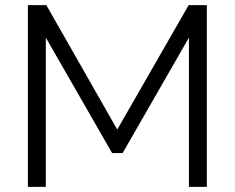

<svg xmlns="http://www.w3.org/2000/svg" viewBox="-20 -730 917 750"><path d="M788 0V-710H717L438 -224L161 -710H89V0H159V-583L418 -132H459L718 -583V0Z"/></svg>

Font: Raleway Reg
Style: Regular
Weight: 400
Designer: Matt McInerney, Pablo Impallari, Rodrigo Fuenzalida
Foundry: Matt McInerney, Pablo Impallari, Rodrigo Fuenzalida
Version: Version 3.00 July 28, 2015